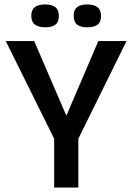

<svg xmlns="http://www.w3.org/2000/svg" viewBox="-20 -845 596 865"><path d="M224 0V-220L6 -660H134L278 -326H280L423 -660H550L333 -220V0ZM373 -722Q343 -722 327.5 -734Q312 -746 312 -774Q312 -801 327.5 -813Q343 -825 372 -825Q402 -825 418.5 -813Q435 -801 435 -773Q435 -745 419 -733.5Q403 -722 373 -722ZM184 -722Q154 -722 137.5 -734Q121 -746 121 -774Q121 -801 137.5 -813Q154 -825 183 -825Q213 -825 229 -813Q245 -801 245 -773Q245 -745 229 -733.5Q213 -722 184 -722Z"/></svg>

Font: Bricolage Grotesque 96pt Medium
Style: Regular
Weight: 500
Designer: Mathieu Triay
Foundry: Atelier Triay
Version: Version 1.001; ttfautohint (v1.8.4.7-5d5b);gftools[0.9.33.de